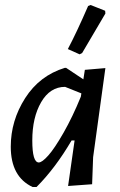

<svg xmlns="http://www.w3.org/2000/svg" viewBox="-20 -739 478 767"><path d="M332 -715 342 -719 400 -696 401 -685Q373 -637 308 -527L298 -522L251 -543Q286 -609 332 -715ZM110 8Q23 -33 23 -153Q23 -257 80.5 -347Q138 -437 239 -468H244L313 -422L319 -460L401 -467L352 -111L348 -3L252 4L278 -178H266Q201 -67 126 8ZM109 -178Q109 -90 135 -90Q148 -90 173 -118Q198 -146 234 -209Q270 -272 303 -353L305 -366L240 -392Q180 -392 144.5 -331Q109 -270 109 -178Z"/></svg>

Font: Alegreya Sans SC Medium
Style: Italic
Weight: 500
Italic angle: -7°
Designer: Juan Pablo del Peral
Foundry: Huerta Tipografica
Version: Version 2.007